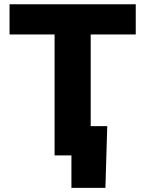

<svg xmlns="http://www.w3.org/2000/svg" viewBox="-20 -748 699 924"><path d="M25.9 -582V-727.5H633.3V-582H416.5V0H242.7V-582ZM323.7 156.2V0H279.3V-141.1H496.1L487.3 156.2Z"/></svg>

Font: Inter 24pt ExtraBold
Style: Regular
Weight: 800
Designer: Rasmus Andersson
Foundry: rsms
Version: Version 4.001;git-66647c0bb